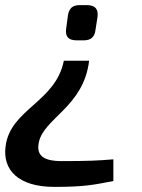

<svg xmlns="http://www.w3.org/2000/svg" viewBox="-39 -525 557 752"><path d="M301 -505H273C245 -505 231 -492 227 -464L220 -412C216 -382 229 -367 261 -367H289C317 -367 332 -380 335 -408L343 -459C347 -490 333 -505 301 -505ZM310 -287H211C179 -125 2 -98 -17 47C-30 140 32 207 174 207C296 207 331 198 405 184V99C346 104 306 106 203 106C128 106 103 82 113 33C132 -62 289 -107 310 -287Z"/></svg>

Font: Exo 2 Semi Bold
Style: Italic
Weight: 600
Italic angle: -8°
Designer: Natanael Gama
Version: Version 1.001;PS 001.001;hotconv 1.0.88;makeotf.lib2.5.64775